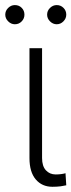

<svg xmlns="http://www.w3.org/2000/svg" viewBox="-39 -717 276 744"><path d="M124 -530.3V-104.5Q124 -73.2 138.9 -57.1Q153.8 -41 176.8 -41Q189.5 -41 200.4 -42.7Q211.4 -44.4 214.8 -45.9L217.8 1Q210.4 2.9 196.3 4.9Q182.1 6.8 164.1 6.8Q124 6.8 99.6 -21.7Q75.2 -50.3 75.2 -104.5V-530.3ZM-18.6 -660.2Q-18.6 -675.3 -7.3 -686.3Q3.9 -697.3 18.6 -697.3Q34.7 -697.3 45.2 -686.5Q55.7 -675.8 55.7 -660.2Q55.7 -645 44.9 -634Q34.2 -623 18.6 -623Q3.9 -623 -7.3 -634.3Q-18.6 -645.5 -18.6 -660.2ZM143.6 -660.2Q143.6 -675.3 154.8 -686.3Q166 -697.3 180.7 -697.3Q196.3 -697.3 207 -686.5Q217.8 -675.8 217.8 -660.2Q217.8 -645.5 206.8 -634.3Q195.8 -623 180.7 -623Q166 -623 154.8 -634.3Q143.6 -645.5 143.6 -660.2Z"/></svg>

Font: Pretendard JP ExtraLight
Style: Regular
Weight: 200
Designer: Base glyphs from Inter by Rasmus Andersson; Hangeul glyphs from Noto Sans CJK(Source Han Sans) by Jang Soo-young and Kan
Foundry: Kil Hyung-jin
Version: Version 1.309